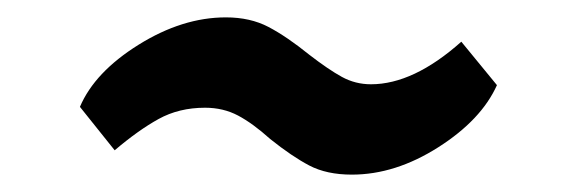

<svg xmlns="http://www.w3.org/2000/svg" viewBox="-20 -544 664 221"><path d="M240 -524Q268 -524 289 -513Q310 -502 336 -481Q358 -464 373.5 -455.5Q389 -447 407 -447Q456 -447 511 -496L552 -446Q534 -406 484.5 -374.5Q435 -343 385 -343Q356 -343 336 -353.5Q316 -364 291 -384Q271 -402 254 -411Q237 -420 216 -420Q186 -420 162.5 -407Q139 -394 112 -371L72 -421Q89 -461 139.5 -492.5Q190 -524 240 -524Z"/></svg>

Font: Martel
Style: Bold
Weight: 700
Designer: Dan Reynolds
Foundry: Dan Reynolds
Version: Version 1.001; ttfautohint (v1.1) -l 5 -r 5 -G 72 -x 0 -D la